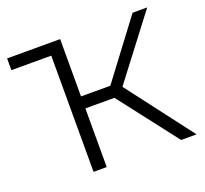

<svg xmlns="http://www.w3.org/2000/svg" viewBox="-121 -844 1055 987"><g transform="rotate(-20 406.5 -350.0)"><path d="M708.6 0 438.8 -349.1 499.3 -385.4 793.1 0ZM229.5 0V-635.7H11.4V-700H301.6V0ZM278.9 -320.9V-386.4H498.2V-320.9ZM505 -342.2 437.7 -354.2 697.8 -700H777.8Z"/></g></svg>

Font: Montserrat Thin
Style: Regular
Weight: 100
Designer: Julieta Ulanovsky
Foundry: Julieta Ulanovsky
Version: Version 9.000